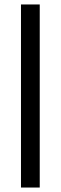

<svg xmlns="http://www.w3.org/2000/svg" viewBox="-20 -740 273 860"><path d="M74 100V-720H158V100Z"/></svg>

Font: DM Sans 18pt
Style: Regular
Weight: 400
Designer: Colophon Foundry, Jonny Pinhorn
Foundry: Colophon Foundry
Version: Version 4.004;gftools[0.9.30]